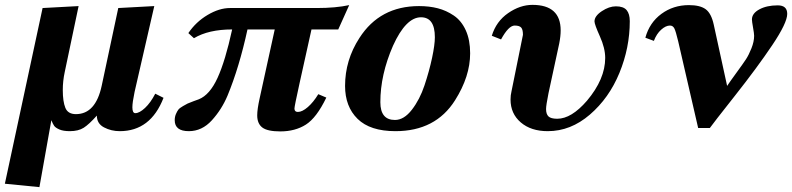

<svg xmlns="http://www.w3.org/2000/svg" viewBox="-28 -527 3255 789"><path d="M147 -494 295 -502 238 -231Q230 -194 230 -157Q230 -110 240.5 -84Q251 -58 284 -58Q365 -58 390 -175L458 -494L606 -502L525 -149Q516 -106 516 -86Q516 -62 528 -62Q545 -62 568 -83.5Q591 -105 610 -142L644 -125Q591 12 464 12Q429 12 399.5 -3.5Q370 -19 370 -52Q338 -16 316 -2Q294 12 259 12Q232 12 216 5Q200 -2 194.5 -10Q189 -18 183 -33L134 242L-8 228Z M1196 -67Q1214 -67 1237 -87Q1260 -107 1280 -140L1313 -126Q1273 -43 1229 -15Q1185 13 1124 13Q1071 13 1050 -3Q1029 -19 1029 -53Q1029 -78 1039 -123L1101 -406H989Q955 -250 907 -134Q883 -77 842.5 -32.5Q802 12 748 12Q690 12 690 -33Q690 -47 695 -58.5Q700 -70 705 -76.5Q710 -83 724 -91Q738 -99 743 -101.5Q748 -104 767 -111Q786 -118 789 -119Q834 -137 866 -207Q898 -277 926 -406Q829 -406 769 -370L746 -391Q777 -437 825 -465.5Q873 -494 917 -494H1273Q1352 -494 1407 -506L1362 -406H1252L1203 -185Q1182 -90 1182 -81Q1182 -67 1196 -67Z M1390 -174Q1390 -280 1449 -371Q1533 -502 1694 -502Q1736 -502 1771 -493Q1806 -484 1837 -463Q1868 -442 1886 -402.5Q1904 -363 1904 -308Q1904 -213 1842 -115Q1762 12 1597 12Q1493 12 1441.5 -38.5Q1390 -89 1390 -174ZM1535 -107Q1535 -34 1595 -34Q1632 -34 1664.5 -76Q1697 -118 1716.5 -176.5Q1736 -235 1747.5 -289Q1759 -343 1759 -374Q1759 -456 1702 -456Q1640 -456 1587 -339Q1535 -220 1535 -107Z M2087 -422Q2062 -422 2031 -365L1993 -380Q2011 -439 2060 -473Q2109 -507 2160 -507Q2276 -507 2276 -402Q2276 -378 2270 -348L2226 -144Q2216 -94 2216 -79Q2216 -58 2226 -48.5Q2236 -39 2262 -39Q2320 -39 2384 -113Q2459 -202 2459 -289Q2459 -329 2437 -378Q2415 -427 2415 -439Q2415 -461 2445 -481Q2475 -501 2503 -501Q2534 -501 2547 -485.5Q2560 -470 2560 -440Q2560 -331 2517.5 -227.5Q2475 -124 2396 -56Q2317 12 2223 12Q2154 12 2112 -24Q2070 -60 2070 -118Q2070 -136 2074 -152L2121 -384Q2121 -406 2113.5 -414Q2106 -422 2087 -422Z M2725 -422Q2708 -422 2689 -405Q2670 -388 2659 -359L2624 -372Q2641 -434 2690 -470Q2739 -506 2803 -506Q2849 -506 2872 -489Q2895 -472 2905 -426L2960 -174Q2972 -192 2999 -229Q3026 -266 3037.5 -283.5Q3049 -301 3060 -328.5Q3071 -356 3071 -380Q3071 -389 3066.5 -414Q3062 -439 3062 -447Q3062 -472 3092.5 -488.5Q3123 -505 3168 -505Q3207 -505 3207 -470Q3207 -433 3145.5 -341.5Q3084 -250 2992 -133.5Q2900 -17 2889 -1H2841L2759 -357Q2749 -399 2743 -410.5Q2737 -422 2725 -422Z"/></svg>

Font: Lingua Franca
Style: Bold Italic
Weight: 700
Italic angle: -13°
Version: Version 1.19